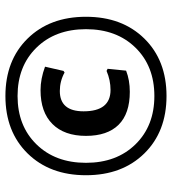

<svg xmlns="http://www.w3.org/2000/svg" viewBox="18 -656 650 727"><g transform="rotate(-90 343.5 -293.0)"><path d="M125.5 -514Q208 -598 343 -598Q478 -598 560.5 -514Q643 -430 643 -293Q643 -156 560.5 -72Q478 12 343 12Q208 12 125.5 -72Q43 -156 43 -293Q43 -430 125.5 -514ZM526 -480.5Q456 -552 343 -552Q230 -552 160 -480.5Q90 -409 90 -293Q90 -177 160 -105.5Q230 -34 343 -34Q456 -34 526 -105.5Q596 -177 596 -293Q596 -409 526 -480.5ZM365 -465Q408 -465 454 -448L438 -378L432 -374Q399 -392 362 -392Q285 -392 285 -302Q285 -200 366 -200Q403 -200 438 -215L446 -211L439 -141Q403 -127 359 -127Q276 -127 234 -169.5Q192 -212 192 -293Q192 -375 237 -420Q282 -465 365 -465Z"/></g></svg>

Font: Alegreya Sans SC
Style: Bold
Weight: 700
Designer: Juan Pablo del Peral
Foundry: Huerta Tipografica
Version: Version 2.007